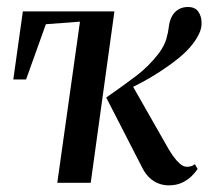

<svg xmlns="http://www.w3.org/2000/svg" viewBox="-20 -536 611 563"><path d="M246 0H148L214.5 -472.5L114.5 -465L56.5 -303H19L47 -502.5H315.5ZM474.5 7.5Q459 7.5 444.8 2Q430.5 -3.5 419 -14.2Q407.5 -25 399 -40.5L291.5 -250Q341 -284.5 378.8 -313Q416.5 -341.5 446 -380Q462 -402 467.8 -422Q473.5 -442 475 -457Q477 -475 484.2 -488.2Q491.5 -501.5 503.5 -508.5Q515.5 -515.5 531 -515.5Q552 -515.5 561.2 -502.2Q570.5 -489 571 -471.5Q572 -454.5 564.2 -438Q556.5 -421.5 545 -407Q529.5 -386.5 505 -366.5Q480.5 -346.5 452.2 -328Q424 -309.5 397 -295Q370 -280.5 349.5 -271.5L363.5 -293.5L474 -99.5Q480.5 -88.5 489.2 -76.2Q498 -64 508 -55.5Q518 -47 527.5 -47Q534.5 -47 540 -48.5Q545.5 -50 551.5 -54.5L559.5 -40.5Q553 -30.5 541.5 -19.2Q530 -8 513.5 -0.2Q497 7.5 474.5 7.5Z"/></svg>

Font: Merriweather 144pt
Style: Italic
Weight: 400
Italic angle: -7.8°
Version: Version 2.101